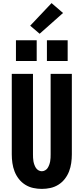

<svg xmlns="http://www.w3.org/2000/svg" viewBox="-20 -1212 540 1240"><path d="M250 8Q222 8 194.5 2Q167 -4 143 -19Q119 -34 101.5 -56.5Q84 -79 74 -105Q64 -131 60 -159Q56 -187 56 -215V-735H193V-215Q193 -204 193.5 -192.5Q194 -181 196 -170Q198 -159 202 -148Q206 -137 212 -127.5Q218 -118 228.5 -112Q239 -106 250 -106Q261 -106 271.5 -112Q282 -118 288 -127.5Q294 -137 298 -148Q302 -159 304 -170Q306 -181 306.5 -192.5Q307 -204 307 -215V-735H444V-215Q444 -187 440 -159Q436 -131 426 -105Q416 -79 398.5 -56.5Q381 -34 357 -19Q333 -4 305.5 2Q278 8 250 8ZM417 -818H283V-952H417ZM217 -818H83V-952H217ZM236 -994 175 -1046 313 -1192 387 -1128Z"/></svg>

Font: Iosevka SS04 Heavy
Style: Regular
Weight: 900
Monospace: yes
Designer: Belleve Invis
Foundry: Belleve Invis
Version: Version 19.0.0; ttfautohint (v1.8.4)